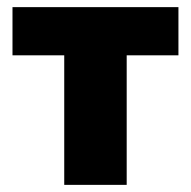

<svg xmlns="http://www.w3.org/2000/svg" viewBox="-20 -518 535 538"><path d="M160 0V-363H15V-498H480V-363H335V0Z"/></svg>

Font: Nunito Sans 10pt SemiCondensed Black
Style: Regular
Weight: 900
Width: 4
Designer: Vernon Adams
Foundry: Vernon Adams
Version: Version 3.101;gftools[0.9.27]